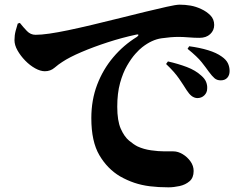

<svg xmlns="http://www.w3.org/2000/svg" viewBox="-20 -768 1040 822"><path d="M824 -348Q811 -349 800.5 -357Q790 -365 779 -382Q766 -403 746.5 -431.5Q727 -460 691 -494L699 -505Q743 -495 780 -481Q817 -467 842 -444Q857 -431 862.5 -417Q868 -403 867 -389Q867 -372 855 -360Q843 -348 824 -348ZM701 34Q658 34 622 29.5Q586 25 555 14.5Q524 4 494 -13Q440 -45 405.5 -103.5Q371 -162 371 -262Q371 -340 396 -405.5Q421 -471 465 -523Q509 -575 566 -610Q573 -615 572.5 -618.5Q572 -622 564 -620Q503 -607 441.5 -587Q380 -567 328.5 -545Q277 -523 247 -503Q231 -493 213.5 -478Q196 -463 172 -463Q153 -463 130.5 -475.5Q108 -488 88 -508.5Q68 -529 55 -552Q42 -575 42 -596Q42 -617 47 -636Q52 -655 56 -667L65 -670Q80 -651 95.5 -635Q111 -619 132 -619Q156 -619 191 -624Q226 -629 271.5 -638.5Q317 -648 374 -661.5Q431 -675 499 -692Q550 -705 602 -717.5Q654 -730 694 -739Q734 -748 749 -748Q773 -748 796 -744Q819 -740 842 -729Q864 -719 880.5 -702.5Q897 -686 897 -661Q897 -638 880 -622Q863 -606 834 -606Q812 -606 787.5 -608Q763 -610 745 -610Q712 -610 671 -604Q630 -598 589 -566Q577 -557 559.5 -537.5Q542 -518 524 -487Q506 -456 494 -412.5Q482 -369 482 -311Q482 -251 497 -217Q512 -183 532.5 -166Q553 -149 569 -141Q595 -129 626.5 -124.5Q658 -120 684.5 -120Q711 -120 722 -120Q742 -120 762 -108Q782 -96 795.5 -77Q809 -58 809 -36Q809 -7 791.5 8Q774 23 749 28.5Q724 34 701 34ZM925 -424Q909 -424 898.5 -433Q888 -442 874 -461Q862 -478 843.5 -501.5Q825 -525 783 -559L790 -570Q835 -564 871 -553Q907 -542 929 -526Q948 -513 955.5 -497.5Q963 -482 963 -464Q963 -446 953 -435Q943 -424 925 -424Z"/></svg>

Font: Noto Serif SC ExtraLight Black
Style: Regular
Weight: 900
Version: Version 2.002-H1;hotconv 1.1.0;makeotfexe 2.6.0